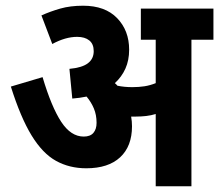

<svg xmlns="http://www.w3.org/2000/svg" viewBox="-20 -652 767 672"><path d="M442 -210Q442 -140 400.5 -101.5Q359 -63 282 -63Q223 -63 176 -89Q129 -115 90.5 -178Q52 -241 18 -349L129 -382Q160 -278 194 -226Q228 -174 273 -174Q296 -174 307 -187Q318 -200 318 -222Q318 -250 308.5 -272.5Q299 -295 283 -314Q259 -309 233 -307L223 -411Q267 -415 287.5 -430.5Q308 -446 308 -473Q308 -498 292.5 -510.5Q277 -523 250 -523Q209 -523 163 -498L125 -598Q156 -612 191 -622Q226 -632 271 -632Q348 -632 390 -588.5Q432 -545 432 -478Q432 -441 419 -412Q406 -383 382 -361Q387 -357 391 -352Q415 -347 443 -347Q466 -347 485.5 -350Q505 -353 525 -361V-513H473V-622H727V-513H650V0H525V-253Q509 -248 491.5 -246Q474 -244 456 -244Q448 -244 439 -244Q442 -227 442 -210Z"/></svg>

Font: Noto Sans Condensed
Style: Bold Italic
Weight: 700
Width: 3
Italic angle: -12°
Designer: Monotype Design Team
Foundry: Monotype Imaging Inc.
Version: Version 2.013; ttfautohint (v1.8.4.7-5d5b)